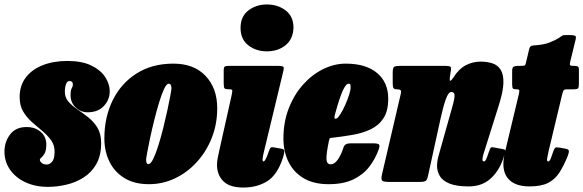

<svg xmlns="http://www.w3.org/2000/svg" viewBox="-53 -815 2613 860"><path d="M191.5 -132.5Q192.5 -163 176.8 -185.5Q161 -208 137.5 -227.5Q114 -247 90.5 -267.8Q67 -288.5 51 -315.2Q35 -342 35 -380Q35 -432 62.8 -468.2Q90.5 -504.5 138.8 -523.2Q187 -542 249 -542Q313.5 -542 355.5 -521.8Q397.5 -501.5 418 -470.2Q438.5 -439 438.5 -406Q438.5 -368.5 412.2 -340.2Q386 -312 339.5 -312Q308.5 -312 285.5 -334.2Q262.5 -356.5 263 -390Q263.5 -412 268.2 -419.5Q273 -427 273.5 -436Q273.5 -452 257.5 -452Q248.5 -452 243.2 -439.2Q238 -426.5 237.5 -406Q237 -379 253.2 -360.2Q269.5 -341.5 293.8 -325Q318 -308.5 342.5 -289.2Q367 -270 383.5 -242.8Q400 -215.5 400 -174Q400 -118 378.5 -80.2Q357 -42.5 321.5 -20Q286 2.5 244.2 12.2Q202.5 22 162 22Q104.5 22 60.5 1.2Q16.5 -19.5 -8.2 -55.2Q-33 -91 -33 -136Q-33 -179.5 -7.8 -212.8Q17.5 -246 66 -246Q104.5 -246 129.5 -224.2Q154.5 -202.5 154.5 -167Q154 -140.5 146.8 -127.8Q139.5 -115 132.5 -109.5Q125.5 -104 125.5 -99Q125.5 -92.5 133.8 -85.2Q142 -78 157 -78Q168.5 -78 179.8 -90Q191 -102 191.5 -132.5Z M414.5 -195Q414.5 -290 451.8 -365.8Q489 -441.5 558.5 -485.8Q628 -530 724 -530Q815.5 -530 867.8 -475Q920 -420 920 -330Q920 -259 895.5 -197.2Q871 -135.5 828.2 -88.8Q785.5 -42 730.5 -16Q675.5 10 614 10Q549 10 504.5 -17.2Q460 -44.5 437.2 -91Q414.5 -137.5 414.5 -195ZM601.5 -100Q601.5 -92.5 603.5 -86.2Q605.5 -80 612 -80Q622 -80 633.2 -103Q644.5 -126 656 -162.5Q667.5 -199 678 -241Q688.5 -283 696.8 -321.5Q705 -360 710 -387Q715 -414 715 -420Q715 -427 712.5 -433.5Q710 -440 702.5 -440Q693 -440 682 -416.8Q671 -393.5 659.8 -356.5Q648.5 -319.5 638 -277.2Q627.5 -235 619.2 -196.2Q611 -157.5 606.2 -131.2Q601.5 -105 601.5 -100Z M1024.5 -690Q1024.5 -741 1059.2 -768Q1094 -795 1142.5 -795Q1191.5 -795 1226.8 -768Q1262 -741 1261.5 -690Q1259.5 -639 1225.5 -612Q1191.5 -585 1142.5 -585Q1094 -585 1059.2 -612Q1024.5 -639 1024.5 -690ZM1214.5 -490 1127 -126Q1126 -121.5 1124.5 -113.2Q1123 -105 1123 -101Q1123 -92 1127.5 -92Q1136 -92 1150.5 -135.5Q1155.5 -150 1159.2 -153.5Q1163 -157 1173 -155L1209.5 -148.5Q1222 -146.5 1220.5 -134.2Q1219 -122 1213.5 -106Q1189 -31.5 1143.8 -3.2Q1098.5 25 1037 25Q975.5 25 947.2 -3.5Q919 -32 919 -77Q919 -91.5 922.8 -110Q926.5 -128.5 929 -140L984 -386Q988 -404.5 987.5 -409.8Q987 -415 975.5 -415H972.5Q957 -415 953 -419.2Q949 -423.5 949 -440V-499Q949 -513.5 953.8 -516.8Q958.5 -520 972.5 -520H1188.5Q1213.5 -520 1216.8 -515.2Q1220 -510.5 1214.5 -490Z M1216.5 -195Q1216.5 -268 1240.2 -329.2Q1264 -390.5 1304 -435.5Q1344 -480.5 1394 -505.2Q1444 -530 1496 -530Q1586 -530 1636 -488Q1686 -446 1686 -373Q1686 -318.5 1665 -286Q1644 -253.5 1608.2 -236.2Q1572.5 -219 1526.8 -211Q1481 -203 1431.5 -197.5Q1424.5 -197 1423 -193.8Q1421.5 -190.5 1420 -182.5Q1408.5 -127 1409.2 -103Q1410 -79 1428.5 -79Q1445 -79 1460 -100Q1475 -121 1486 -155.5Q1491.5 -173 1517 -173H1617.5Q1639.5 -173 1644.5 -167.8Q1649.5 -162.5 1643 -145Q1628 -103 1600.8 -67.8Q1573.5 -32.5 1529.2 -11.2Q1485 10 1419 10Q1351.5 10 1306.5 -17Q1261.5 -44 1239 -90.5Q1216.5 -137 1216.5 -195ZM1455 -284.5Q1462.5 -288.5 1473 -305.8Q1483.5 -323 1493.8 -346Q1504 -369 1510.8 -390.5Q1517.5 -412 1517.5 -424Q1517.5 -431 1516.5 -435.5Q1515.5 -440 1508.5 -440Q1496.5 -440 1482 -408.5Q1467.5 -377 1447 -301Q1441 -278 1455 -284.5Z M1740.5 -520H1936.5Q1961.5 -520 1965.2 -515.5Q1969 -511 1965 -489L1964 -483Q1959 -454 1963.5 -453.2Q1968 -452.5 1979 -469.5Q2002.5 -507 2033.8 -523Q2065 -539 2099.5 -539Q2129 -539 2152.8 -531.2Q2176.5 -523.5 2189.8 -502.2Q2203 -481 2201.8 -442.2Q2200.5 -403.5 2180.5 -341L2112.5 -125Q2110.5 -118.5 2109.2 -111.2Q2108 -104 2108 -101Q2108 -92 2114.5 -92Q2120 -92 2124.2 -100.8Q2128.5 -109.5 2135.5 -131Q2141.5 -148.5 2144.5 -152.8Q2147.5 -157 2159.5 -154.5L2200.5 -147Q2212 -145 2210.2 -136Q2208.5 -127 2200.5 -103.5Q2182 -48.5 2143.5 -14.2Q2105 20 2046.5 20Q1991.5 20 1960.5 7.2Q1929.5 -5.5 1917 -26.5Q1904.5 -47.5 1904.5 -73Q1905 -87.5 1907.5 -100.8Q1910 -114 1913.5 -125L1965.5 -310Q1980 -358 1982.8 -380.5Q1985.5 -403 1968 -403Q1955.5 -403 1943.8 -370.2Q1932 -337.5 1920.2 -283.2Q1908.5 -229 1894 -163.5L1865 -31Q1861 -11.5 1855 -5.8Q1849 0 1825.5 0H1693.5Q1664.5 0 1658.8 -5.8Q1653 -11.5 1658 -34L1742 -394Q1745.5 -408 1740.8 -411.5Q1736 -415 1725.5 -415H1723.5Q1712.5 -415 1709.2 -421.2Q1706 -427.5 1706 -443V-489Q1706 -511.5 1712.5 -515.8Q1719 -520 1740.5 -520Z M2272 -520H2283Q2297.5 -520 2299.5 -524Q2301.5 -528 2304 -539L2317.5 -596Q2320 -604.5 2323.8 -607.8Q2327.5 -611 2337 -611.5Q2382 -614 2409.5 -625Q2437 -636 2451 -645.5Q2460.5 -652.5 2464.8 -655Q2469 -657.5 2475.5 -657.8Q2482 -658 2497 -658Q2515.5 -658 2522.2 -655.2Q2529 -652.5 2525.5 -639L2502 -542Q2498.5 -528.5 2500 -524.2Q2501.5 -520 2516 -520H2518Q2529 -520 2534.5 -517.5Q2540 -515 2540 -503V-442Q2540 -425 2536.8 -420Q2533.5 -415 2516 -415H2486.5Q2475.5 -415 2472 -410.8Q2468.5 -406.5 2466 -396L2404 -137Q2400.5 -123 2398 -107.5Q2395.5 -92 2402 -92Q2409 -92 2414.2 -105.5Q2419.5 -119 2426 -139Q2430 -150 2434.2 -153.2Q2438.5 -156.5 2455 -153.5L2480 -149Q2494 -146.5 2495 -139.2Q2496 -132 2490 -116.5Q2472 -71.5 2452 -41Q2432 -10.5 2401 4.8Q2370 20 2319 20Q2251 20 2221.2 -17Q2191.5 -54 2207 -126L2270.5 -391Q2273 -402.5 2273.2 -408.8Q2273.5 -415 2261 -415H2260Q2249 -415 2245 -418.2Q2241 -421.5 2241 -437.5V-497.5Q2241 -514 2249 -517Q2257 -520 2272 -520Z"/></svg>

Font: Besley* Condensed Fatface
Style: Italic
Weight: 900
Width: 3
Italic angle: -13°
Designer: Owen Earl
Foundry: indestructible type*
Version: Version 3.000; ttfautohint (v1.8.3)